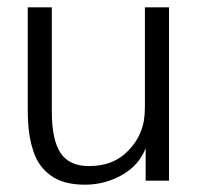

<svg xmlns="http://www.w3.org/2000/svg" viewBox="-20 -495 559 526"><path d="M377 -475H443V0H379V-89Q361 -42 314 -15.5Q267 11 213 11Q152 11 118 -15Q86 -38 72 -79Q59 -117 57 -161Q56 -173 56 -202V-475H122V-188Q122 -113 145.5 -76.5Q169 -40 224 -40Q291 -40 331 -82Q365 -116 374 -163Q377 -182 377 -202Z"/></svg>

Font: Pavanam
Style: Regular
Weight: 400
Designer: Tharique Azeez
Foundry: Tharique Azeez
Version: Version 1.86; ttfautohint (v1.3) -l 8 -r 50 -G 200 -x 14 -D 